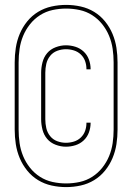

<svg xmlns="http://www.w3.org/2000/svg" viewBox="-20 -732 540 784"><path d="M249 -133Q228 -133 207 -141Q186 -149 172.5 -165Q159 -181 153.5 -202.5Q148 -224 148 -245V-435Q148 -456 153.5 -477.5Q159 -499 172.5 -515Q186 -531 207 -539Q228 -547 249 -547Q269 -547 288 -541Q307 -535 321.5 -521.5Q336 -508 343 -489Q350 -470 350 -450V-449H333V-450Q333 -467 327.5 -482.5Q322 -498 310 -509.5Q298 -521 282 -526Q266 -531 249 -531Q231 -531 213.5 -524.5Q196 -518 184.5 -503.5Q173 -489 169 -471Q165 -453 165 -435V-245Q165 -227 169 -209Q173 -191 184.5 -176.5Q196 -162 213.5 -155.5Q231 -149 249 -149Q266 -149 282 -154Q298 -159 310 -170.5Q322 -182 327.5 -197.5Q333 -213 333 -230V-231H350V-230Q350 -210 343 -191Q336 -172 321.5 -158.5Q307 -145 288 -139Q269 -133 249 -133ZM250 32Q220 32 190.5 25.5Q161 19 135.5 3.5Q110 -12 91 -35.5Q72 -59 60.5 -86.5Q49 -114 44.5 -143.5Q40 -173 40 -203V-477Q40 -507 44.5 -536.5Q49 -566 60.5 -593.5Q72 -621 91 -644.5Q110 -668 135.5 -683.5Q161 -699 190.5 -705.5Q220 -712 250 -712Q280 -712 309.5 -705.5Q339 -699 364.5 -683.5Q390 -668 409 -644.5Q428 -621 439.5 -593.5Q451 -566 455.5 -536.5Q460 -507 460 -477V-203Q460 -173 455.5 -143.5Q451 -114 439.5 -86.5Q428 -59 409 -35.5Q390 -12 364.5 3.5Q339 19 309.5 25.5Q280 32 250 32ZM250 17Q278 17 305.5 11Q333 5 356.5 -10Q380 -25 397.5 -47Q415 -69 425.5 -94.5Q436 -120 440 -147.5Q444 -175 444 -203V-477Q444 -505 440 -532.5Q436 -560 425.5 -585.5Q415 -611 397.5 -633Q380 -655 356.5 -670Q333 -685 305.5 -691Q278 -697 250 -697Q222 -697 194.5 -691Q167 -685 143.5 -670Q120 -655 102.5 -633Q85 -611 74.5 -585.5Q64 -560 60 -532.5Q56 -505 56 -477V-203Q56 -175 60 -147.5Q64 -120 74.5 -94.5Q85 -69 102.5 -47Q120 -25 143.5 -10Q167 5 194.5 11Q222 17 250 17Z"/></svg>

Font: Iosevka Curly Thin
Style: Regular
Weight: 100
Monospace: yes
Designer: Belleve Invis
Foundry: Belleve Invis
Version: Version 22.1.2; ttfautohint (v1.8.4)